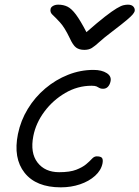

<svg xmlns="http://www.w3.org/2000/svg" viewBox="-20 -795 598 824"><path d="M241 9Q135 9 85.5 -53.5Q36 -116 57 -220Q69 -278 99.5 -328Q130 -378 174.5 -415.5Q219 -453 272 -474Q325 -495 381 -495Q417 -495 438.5 -481Q460 -467 454 -444Q451 -431 443 -422.5Q435 -414 422 -414Q412 -414 406.5 -417.5Q401 -421 394.5 -424Q388 -427 373 -427Q313 -427 260 -396Q207 -365 170.5 -316Q134 -267 123 -211Q109 -139 141 -97.5Q173 -56 234 -56Q280 -56 307 -66.5Q334 -77 349.5 -90Q365 -103 374.5 -113.5Q384 -124 395 -124Q412 -124 417.5 -117.5Q423 -111 420 -94Q414 -64 388 -40.5Q362 -17 323.5 -4Q285 9 241 9ZM529 -775Q545 -775 552.5 -766.5Q560 -758 558 -747Q556 -741 549.5 -733Q543 -725 523.5 -708.5Q504 -692 462 -660Q425 -632 406 -614.5Q387 -597 374 -589Q361 -581 342 -581Q320 -581 306.5 -591Q293 -601 279 -632Q257 -678 237 -699.5Q217 -721 205.5 -731.5Q194 -742 197 -756Q198 -764 207.5 -769.5Q217 -775 230 -775Q252 -775 269.5 -766.5Q287 -758 306 -732.5Q325 -707 351 -657Q400 -700 431 -724Q462 -748 480.5 -759Q499 -770 509.5 -772.5Q520 -775 529 -775Z"/></svg>

Font: Shantell Sans Normal
Style: Italic
Weight: 300
Italic angle: -11.31°
Designer: Stephen Nixon, Anya Danilova, Shantell Martin
Foundry: Arrow Type
Version: Version 1.008;[a672d596b]